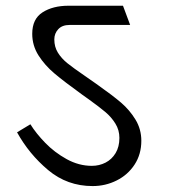

<svg xmlns="http://www.w3.org/2000/svg" viewBox="-20 -604 586 654"><path d="M216.8 -519Q191.9 -519 178.5 -504.6Q165 -490.2 165 -469.7Q165 -444.3 177.2 -424.6Q189.5 -404.8 209.5 -388.7Q229.5 -372.6 268.1 -346.2L306.6 -319.3L315.4 -313Q363.8 -278.8 392.6 -254.2Q421.4 -229.5 441.4 -196.8Q461.4 -164.1 461.4 -124.5Q461.4 -78.6 438.5 -43.5Q415.5 -8.3 377.4 10.7Q339.4 29.8 295.4 29.8Q209 29.8 144 -24.7Q79.1 -79.1 38.1 -153.3L83.5 -180.7Q103 -149.4 134.3 -117.2Q165.5 -85 207 -62Q248.5 -39.1 293 -39.1Q317.9 -39.1 339.4 -50Q360.8 -61 373.8 -82.5Q386.7 -104 386.7 -134.3Q386.7 -161.1 373 -183.1Q359.4 -205.1 338.9 -222.4Q318.4 -239.7 281.7 -266.1L273.4 -272L259.8 -281.7Q198.2 -326.2 165.5 -353.8Q132.8 -381.3 111.3 -415Q89.8 -448.7 89.8 -488.8Q89.8 -539.6 125 -562Q160.2 -584.5 213.4 -584.5H398.9L423.3 -519Z"/></svg>

Font: Vesper Libre
Style: Regular
Weight: 400
Designer: Robert Keller & Kimya Gandhi
Foundry: Mota Italic
Version: Version 1.058